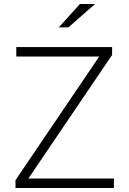

<svg xmlns="http://www.w3.org/2000/svg" viewBox="-20 -934 640 954"><path d="M57 0V-39L473 -653H61V-700H537V-661L121 -47H546V0ZM272 -798 377 -914H452L320 -798Z"/></svg>

Font: Red Hat Mono VF Light
Style: Regular
Weight: 300
Monospace: yes
Designer: Pentagram, MCKL
Foundry: Pentagram, MCKL
Version: Version 1.023